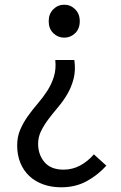

<svg xmlns="http://www.w3.org/2000/svg" viewBox="-20 -577 514 816"><path d="M240 219Q198 219 163.5 206.5Q129 194 104.5 171Q80 148 66.5 115Q53 82 53 41Q53 4 66 -26Q79 -56 98.5 -83.5Q118 -111 140.5 -137Q163 -163 181 -191Q199 -219 209 -251Q219 -283 215 -322H296Q302 -278 293 -243Q284 -208 267 -178.5Q250 -149 228 -123Q206 -97 187 -72Q168 -47 155 -21Q142 5 142 34Q142 80 169 112Q196 144 250 144Q288 144 320.5 126.5Q353 109 379 79L432 127Q396 167 348.5 193Q301 219 240 219ZM253 -417Q226 -417 206.5 -436Q187 -455 187 -487Q187 -518 206.5 -537.5Q226 -557 253 -557Q280 -557 299.5 -537.5Q319 -518 319 -487Q319 -455 299.5 -436Q280 -417 253 -417Z"/></svg>

Font: SpoqaHanSans-Regular
Style: Regular
Weight: 400
Designer: [Spoqa Han Sans] Dong-huui Kim \uAE40 \uB3D9 \uD718  Younghwa Kang \uAC15 \uC601 \uD654  [Noto Sans] Ryoko NISHIZUKA \u8
Foundry: Spoqa (http://www.spoqa-han-sans.com)
Version: Version 2.000